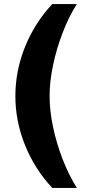

<svg xmlns="http://www.w3.org/2000/svg" viewBox="-20 -757 429 937"><path d="M235 160Q149 68 102 -49Q55 -166 55 -288Q55 -411 102 -528Q149 -645 235 -737H355Q316 -676 286 -598Q256 -520 239 -439.5Q222 -359 222 -288Q222 -217 239 -136.5Q256 -56 286 21Q316 98 355 160Z"/></svg>

Font: Archivo SemiBold Black
Style: Regular
Weight: 900
Version: Version 2.001